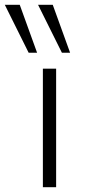

<svg xmlns="http://www.w3.org/2000/svg" viewBox="-54 -777 377 797"><path d="M124 0V-492H179V0ZM203 -558 104 -757H165L237 -558ZM65 -558 -34 -757H28L100 -558Z"/></svg>

Font: Nunito Sans 7pt Expanded ExtraLight
Style: Regular
Weight: 250
Width: 7
Designer: Vernon Adams
Foundry: Vernon Adams
Version: Version 3.101;gftools[0.9.27]